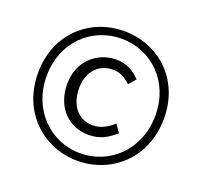

<svg xmlns="http://www.w3.org/2000/svg" viewBox="-127 -873 1083 1030"><g transform="rotate(20 414.5 -358.0)"><path d="M414 12C608 12 774 -133 774 -360C774 -586 608 -728 414 -728C221 -728 55 -586 55 -360C55 -133 221 12 414 12ZM414 -31C246 -31 104 -164 104 -360C104 -555 246 -685 414 -685C583 -685 725 -555 725 -360C725 -164 583 -31 414 -31ZM422 -139C490 -139 532 -167 574 -203L543 -247C509 -218 474 -195 426 -195C343 -195 290 -259 290 -359C290 -451 345 -513 429 -513C469 -513 497 -496 529 -467L564 -507C529 -543 488 -570 426 -570C319 -570 222 -489 222 -359C222 -221 311 -139 422 -139Z"/></g></svg>

Font: ChiuKong Gothic MN Normal
Style: Regular
Weight: 350
Designer: Ryoko NISHIZUKA 西塚涼子 (kana, bopomofo & ideographs); Paul D. Hunt (Latin, Greek & Cyrillic); Sandoll Communications 산돌커뮤니
Foundry: Adobe
Version: Version 1.300